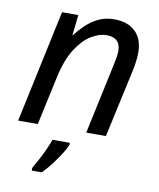

<svg xmlns="http://www.w3.org/2000/svg" viewBox="-86 -617 750 905"><g transform="rotate(10 289.5 -164.0)"><path d="M24 0 139 -539H217L206 -440H207Q226 -465 251.5 -490Q277 -515 311 -532Q345 -549 388 -549Q453 -549 489.5 -513.5Q526 -478 526 -414Q526 -391 522.5 -367Q519 -343 515 -325L444 0H350L422 -337Q427 -360 429.5 -375.5Q432 -391 432 -405Q432 -469 364 -469Q331 -469 292.5 -446Q254 -423 220.5 -371Q187 -319 168 -231L118 0ZM128 221V208Q138 191 152 165Q166 139 179 110.5Q192 82 199 61H282V71Q276 87 259 114Q242 141 220 170Q198 199 176 221Z"/></g></svg>

Font: Manna Sans
Style: Italic
Weight: 400
Italic angle: -12°
Designer: Monotype Design Team
Foundry: Monotype Imaging Inc.
Version: Version 2.001.1; ttfautohint (v1.8.2)